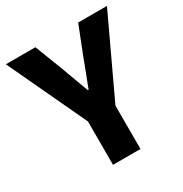

<svg xmlns="http://www.w3.org/2000/svg" viewBox="-162 -771 849 890"><g transform="rotate(-30 262.5 -326.0)"><path d="M189 0H336V-232L533 -652H379L320 -502C302 -453 284 -408 265 -358H261C243 -408 226 -453 208 -502L150 -652H-8L189 -232Z"/></g></svg>

Font: Giro Sans Regular
Style: Bold
Weight: 700
Designer: Paul D. Hunt
Foundry: Adobe Systems Incorporated
Version: Version 1.000;PS 1.0;hotconv 1.0.88;makeotf.lib2.5.647800